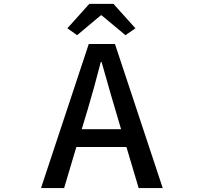

<svg xmlns="http://www.w3.org/2000/svg" viewBox="-20 -961 1040 981"><path d="M495.1 -882.8 374 -781.2 324.2 -816.4 436.5 -941.4H559.6L671.9 -816.4L621.1 -781.2L499 -882.8ZM397.5 -300.8H598.6L569.3 -400.4Q556.6 -440.4 499 -644.5H495.1Q458 -501 427.7 -400.4ZM688.5 0 626 -210H370.1L307.6 0H189.5L433.6 -736.3H567.4L811.5 0Z"/></svg>

Font: GenEi Gothic M SemiBold
Style: Regular
Weight: 500
Designer: o_tamon (Modified); [Source Han Sans]
Ryoko NISHIZUKA  (kana & ideographs); Paul D. Hunt (Latin, Greek & Cyrillic); Wenl
Version: Version 1.1a;Original Version 1.004